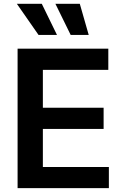

<svg xmlns="http://www.w3.org/2000/svg" viewBox="-20 -981 648 1001"><path d="M71.7 -727.3H544.7V-616.8H203.5V-419.4H520.2V-308.9H203.5V-110.4H547.6V0H71.7ZM67.8 -961.3H197.8L277 -799H180.8ZM268.8 -961.3H396L442.5 -799H348.4Z"/></svg>

Font: Interop SemBd
Style: Regular
Weight: 600
Designer: Rasmus Andersson, Google, Jang Haemin
Foundry: jhaemin
Version: Version 1.008